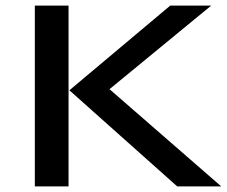

<svg xmlns="http://www.w3.org/2000/svg" viewBox="-20 -669 814 689"><path d="M774 0 373 -349 738 -649H591L229 -345L616 0ZM226 0V-649H105V0Z"/></svg>

Font: Gamestation Extended
Style: Regular
Weight: 400
Width: 7
Designer: Jonas Hecksher
Foundry: Jonas Hecksher, Playtypeª, e-types AS
Version: Version 1.003